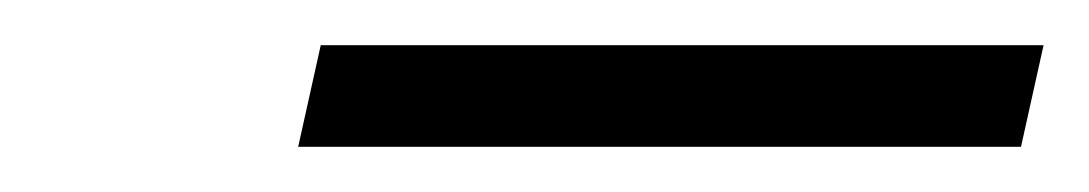

<svg xmlns="http://www.w3.org/2000/svg" viewBox="-20 -434 482 85"><path d="M112 -369H432L442 -414H122Z"/></svg>

Font: Advent Pro Light
Style: Italic
Weight: 300
Italic angle: -12°
Version: Version 3.000